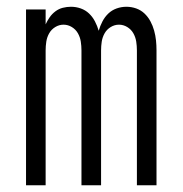

<svg xmlns="http://www.w3.org/2000/svg" viewBox="-20 -548 540 568"><path d="M57 0V-520H115V-476Q120 -487 127 -497Q134 -507 144 -514.5Q154 -522 166 -525Q178 -528 190 -528Q205 -528 219 -523Q233 -518 243.5 -508Q254 -498 261 -484.5Q268 -471 272 -457Q276 -471 283 -484.5Q290 -498 300.5 -508Q311 -518 325 -523Q339 -528 354 -528Q369 -528 383 -523Q397 -518 407.5 -508Q418 -498 425 -485Q432 -472 436 -457.5Q440 -443 441.5 -428.5Q443 -414 443 -399V0H385V-399Q385 -412 383 -425Q381 -438 374.5 -449.5Q368 -461 356.5 -468Q345 -475 332 -475Q319 -475 307.5 -468Q296 -461 289.5 -449.5Q283 -438 281 -425Q279 -412 279 -399V0H221V-399Q221 -412 219 -425Q217 -438 210.5 -449.5Q204 -461 192.5 -468Q181 -475 168 -475Q155 -475 143.5 -468Q132 -461 125.5 -449.5Q119 -438 117 -425Q115 -412 115 -399V0Z"/></svg>

Font: Iosevka Light
Style: Regular
Weight: 300
Monospace: yes
Designer: Belleve Invis
Foundry: Belleve Invis
Version: Version 32.5.0; ttfautohint (v1.8.4)